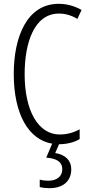

<svg xmlns="http://www.w3.org/2000/svg" viewBox="-20 -745 471 1005"><path d="M353 141C353 96 324 65 269 56L289 10C330 10 369 0 397 -17V-68C371 -54 336 -41 293 -41C180 -41 109 -165 109 -357C109 -521 159 -674 289 -674C321 -674 354 -665 385 -646L407 -693C369 -714 330 -725 287 -725C123 -725 52 -555 52 -358C52 -148 129 -14 253 7L222 80C273 84 306 100 306 141C306 179 277 201 232 201C218 201 201 199 188 195V234C202 238 221 240 239 240C310 240 353 203 353 141Z"/></svg>

Font: Noto Sans Arabic UI XCn Lt
Style: Regular
Weight: 300
Width: 2
Designer: Monotype Design Team, Nadine Chahine and Nizar Qandah
Foundry: Monotype Imaging Inc.
Version: Version 2.010